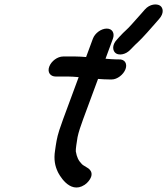

<svg xmlns="http://www.w3.org/2000/svg" viewBox="-20 -766 743 853"><path d="M559.1 -545.2 571.8 -558.1C579.5 -566.2 584.7 -571.1 591.3 -577C613.4 -597.1 656.9 -647.3 672.2 -664.8L687.1 -682C709.4 -706.8 705.5 -731.5 690.9 -741C677 -750 645.9 -749.4 623.1 -723.2L607.4 -705.2C597.1 -693.3 584.7 -679.5 568.4 -661.5C541.9 -631 536.3 -630.9 510.9 -602.9L499.4 -590.1C475.4 -564.6 480.6 -538.2 495.5 -528.7C509.4 -519.8 537.7 -522.5 559.1 -545.2ZM537.7 -459C546.6 -483 534.5 -503.9 507.4 -502H498.6C484 -502 468.4 -503.7 448.8 -505.1L481.6 -594C490.2 -617 480.3 -639 454.3 -639C429.5 -639 401.8 -618.8 392.6 -594L362.5 -512.6C347.3 -513.9 329.3 -515 316.4 -515H260.4C235.6 -515 208 -494.8 198.8 -470C189.2 -444 204.5 -426 227.5 -426H283.5C295.3 -426 313 -424.8 329.5 -423.3L260.6 -237C254.1 -219.4 248.4 -202.9 243.5 -187.9C232.1 -152.9 228.9 -127 224.7 -97.9C218 -56.9 224.8 -27.7 236.8 -2.4C239 2.3 287.3 100.7 356.1 55C363 50.5 368.9 44.8 373.6 38.8C405.9 -1.6 369.7 -20.1 365 -22.6L352.4 -30.4C349.7 -32 347.3 -33.3 343.7 -37C328.4 -52.8 321.6 -66.6 316.8 -93.5C315.8 -102.5 321.1 -135.7 324.5 -156.6C329.1 -179 338.3 -206.3 349.6 -237L415.6 -415.4C431.3 -414.1 450.6 -413 466.7 -413H476.7C500.3 -413 528.5 -434.1 537.7 -459Z"/></svg>

Font: Just Breathe
Style: BdObl7
Weight: 400
Foundry: Cannot Into Space Fonts
Version: Version 0.72